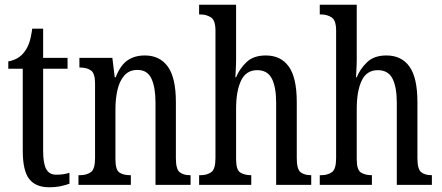

<svg xmlns="http://www.w3.org/2000/svg" viewBox="-20 -780 1864 810"><path d="M187 10Q131 10 103.5 -24.5Q76 -59 76 -145V-490H15V-521Q59 -529 82 -560Q94 -575 102 -596Q110 -617 116 -659H162V-536H265V-490H162V-144Q162 -90 175 -66.5Q188 -43 217 -43Q234 -43 247 -45Q260 -47 273 -51V-5Q260 0 238 5Q216 10 187 10Z M311 0V-41H318Q345 -41 363 -53.5Q381 -66 381 -113V-427Q381 -471 363.5 -483Q346 -495 320 -495H315V-536H454L464 -454H468Q488 -505 518 -525.5Q548 -546 591 -546Q654 -546 688 -499Q722 -452 722 -349V-113Q722 -66 738 -53.5Q754 -41 780 -41H784V0H636V-347Q636 -411 619 -448Q602 -485 560 -485Q525 -485 504.5 -461.5Q484 -438 475.5 -400.5Q467 -363 467 -321V-108Q467 -63 484 -52Q501 -41 527 -41H532V0Z M820 0V-41H827Q853 -41 871 -53.5Q889 -66 889 -113V-651Q889 -695 869.5 -707Q850 -719 827 -719H820V-760H976V-531Q976 -507 974.5 -483.5Q973 -460 973 -454H976Q990 -489 1019.5 -517.5Q1049 -546 1101 -546Q1165 -546 1198.5 -499Q1232 -452 1232 -349V-113Q1232 -66 1248 -53.5Q1264 -41 1291 -41H1293V0H1145V-347Q1145 -412 1127 -448Q1109 -484 1065 -484Q1018 -484 997 -440Q976 -396 976 -321V-108Q976 -63 994 -52Q1012 -41 1038 -41H1040V0Z M1329 0V-41H1336Q1362 -41 1380 -53.5Q1398 -66 1398 -113V-651Q1398 -695 1378.5 -707Q1359 -719 1336 -719H1329V-760H1485V-531Q1485 -507 1483.5 -483.5Q1482 -460 1482 -454H1485Q1499 -489 1528.5 -517.5Q1558 -546 1610 -546Q1674 -546 1707.5 -499Q1741 -452 1741 -349V-113Q1741 -66 1757 -53.5Q1773 -41 1800 -41H1802V0H1654V-347Q1654 -412 1636 -448Q1618 -484 1574 -484Q1527 -484 1506 -440Q1485 -396 1485 -321V-108Q1485 -63 1503 -52Q1521 -41 1547 -41H1549V0Z"/></svg>

Font: Noto Serif Khmer ExtraCondensed
Style: Regular
Weight: 400
Width: 2
Designer: Danh Hong and the Monotype Design Team
Foundry: Monotype Imaging Inc.
Version: Version 2.004; ttfautohint (v1.8.4.7-5d5b)